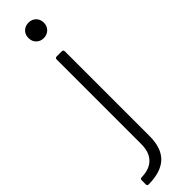

<svg xmlns="http://www.w3.org/2000/svg" viewBox="-343 -688 880 880"><g transform="rotate(-45 97.5 -248.0)"><path d="M66 -655Q66 -677 80 -691Q94 -705 116 -705Q138 -705 152 -691Q166 -677 166 -655Q166 -633 151.5 -619Q137 -605 116 -605Q94 -605 80 -619Q66 -633 66 -655ZM-18 163Q34 162 61 134Q88 106 88 55V-494Q88 -504 98 -504H131Q141 -504 141 -494V55Q141 132 102 170Q63 208 -18 209Q-28 209 -28 199V173Q-28 163 -18 163Z"/></g></svg>

Font: Barlow Light
Style: Regular
Weight: 300
Designer: Jeremy Tribby
Foundry: Tribby Type
Version: Version 1.422